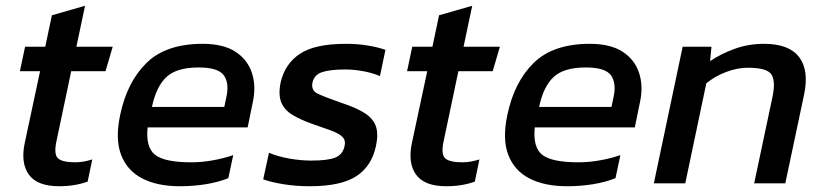

<svg xmlns="http://www.w3.org/2000/svg" viewBox="-20 -636 2860 666"><path d="M185 10Q109 10 80 -30.5Q51 -71 66 -141L119 -389H49L67 -474H137L160 -583L275 -616L245 -474H371L346 -389H227L176 -147Q166 -101 181 -87Q196 -73 241 -73Q269 -73 300 -83L284 -6Q240 10 185 10Z M604 10Q526 10 473.5 -17Q421 -44 400 -99Q379 -154 397 -238Q421 -352 488.5 -418Q556 -484 683 -484Q754 -484 796 -457Q838 -430 853.5 -384Q869 -338 857 -282L839 -194H492Q485 -125 518 -99Q551 -73 644 -73Q680 -73 719 -80Q758 -87 789 -98L772 -18Q737 -4 694 3Q651 10 604 10ZM507 -265H758L765 -298Q776 -347 756.5 -374.5Q737 -402 669 -402Q593 -402 557.5 -369Q522 -336 507 -265Z M1055 10Q1006 10 963 3Q920 -4 893 -14L913 -106Q944 -93 983.5 -86Q1023 -79 1060 -79Q1116 -79 1142 -89Q1168 -99 1175 -128Q1180 -149 1168 -161Q1156 -173 1129 -183Q1102 -193 1061 -207Q1022 -221 994.5 -237.5Q967 -254 956 -280Q945 -306 953 -348Q967 -413 1019 -448.5Q1071 -484 1180 -484Q1221 -484 1256.5 -478Q1292 -472 1317 -463L1298 -372Q1273 -383 1240 -389Q1207 -395 1178 -395Q1126 -395 1098 -386Q1070 -377 1064 -350Q1058 -322 1083 -310.5Q1108 -299 1165 -279Q1217 -262 1246 -243Q1275 -224 1284 -197.5Q1293 -171 1284 -129Q1269 -59 1215.5 -24.5Q1162 10 1055 10Z M1528 10Q1452 10 1423 -30.5Q1394 -71 1409 -141L1462 -389H1392L1410 -474H1480L1503 -583L1618 -616L1588 -474H1714L1689 -389H1570L1519 -147Q1509 -101 1524 -87Q1539 -73 1584 -73Q1612 -73 1643 -83L1627 -6Q1583 10 1528 10Z M1947 10Q1869 10 1816.5 -17Q1764 -44 1743 -99Q1722 -154 1740 -238Q1764 -352 1831.5 -418Q1899 -484 2026 -484Q2097 -484 2139 -457Q2181 -430 2196.5 -384Q2212 -338 2200 -282L2182 -194H1835Q1828 -125 1861 -99Q1894 -73 1987 -73Q2023 -73 2062 -80Q2101 -87 2132 -98L2115 -18Q2080 -4 2037 3Q1994 10 1947 10ZM1850 -265H2101L2108 -298Q2119 -347 2099.5 -374.5Q2080 -402 2012 -402Q1936 -402 1900.5 -369Q1865 -336 1850 -265Z M2248 0 2348 -474H2448L2443 -424Q2480 -449 2528 -466.5Q2576 -484 2630 -484Q2717 -484 2752 -438Q2787 -392 2769 -307L2704 0H2596L2660 -302Q2671 -357 2655 -379Q2639 -401 2574 -401Q2537 -401 2498 -386Q2459 -371 2430 -347L2357 0Z"/></svg>

Font: Kanit
Style: Italic
Weight: 400
Italic angle: -12°
Designer: Katatrad Team
Foundry: CadsonDemak
Version: Version 2.000; ttfautohint (v1.8.3)